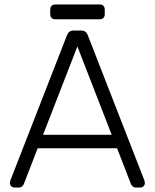

<svg xmlns="http://www.w3.org/2000/svg" viewBox="-20 -836 690 856"><path d="M148 -175 86 -15Q84 -10 78.5 -5Q73 0 64 0H44Q36 0 30 -6Q24 -12 24 -20L26 -31L279 -680Q287 -700 308 -700H342Q363 -700 371 -680L624 -31L626 -20Q626 -12 620 -6Q614 0 606 0H586Q577 0 571.5 -5Q566 -10 564 -15L502 -175ZM478 -235 325 -629 172 -235ZM204 -772V-794Q204 -804 210 -810Q216 -816 226 -816H425Q435 -816 441 -810Q447 -804 447 -794V-772Q447 -762 441 -756Q435 -750 425 -750H226Q216 -750 210 -756Q204 -762 204 -772Z"/></svg>

Font: Rubik
Style: Regular
Weight: 300
Designer: Hubert & Fischer
Foundry: Hubert & Fischer
Version: Version 1.100